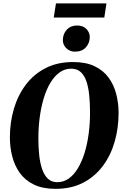

<svg xmlns="http://www.w3.org/2000/svg" viewBox="-20 -1126 743 1156"><path d="M314.5 11Q237 11 184 -14.8Q131 -40.5 99.5 -84.5Q68 -128.5 53.8 -184Q39.5 -239.5 39.5 -298.5Q39.5 -387.5 63 -468.8Q86.5 -550 134 -614Q181.5 -678 253 -715.2Q324.5 -752.5 420 -752.5Q497.5 -752.5 550.2 -727Q603 -701.5 634.5 -657.8Q666 -614 680 -559Q694 -504 694 -445.5Q694 -356.5 670.8 -274.2Q647.5 -192 600 -127.8Q552.5 -63.5 481.2 -26.2Q410 11 314.5 11ZM324.5 -29Q363 -29 394.2 -51.2Q425.5 -73.5 449.5 -113.8Q473.5 -154 489.8 -207.2Q506 -260.5 514.2 -323.2Q522.5 -386 522 -453Q522 -506 517.2 -552.8Q512.5 -599.5 500.5 -635.5Q488.5 -671.5 466.2 -692Q444 -712.5 408.5 -712.5Q370 -712.5 338.8 -690Q307.5 -667.5 283.5 -627.8Q259.5 -588 243.5 -535Q227.5 -482 219.2 -420Q211 -358 211 -292Q211 -238 216.2 -190.5Q221.5 -143 234.2 -106.5Q247 -70 269 -49.5Q291 -29 324.5 -29ZM431.5 -815Q410 -815 393.2 -825Q376.5 -835 367.2 -851.2Q358 -867.5 358.5 -886Q359 -922 382.2 -947.2Q405.5 -972.5 444 -972.5Q480.5 -972.5 500.8 -951Q521 -929.5 520.5 -902.5Q520.5 -867.5 497.2 -841.2Q474 -815 431.5 -815ZM317 -1105.5H621L608 -1020.5H303.5Z"/></svg>

Font: Merriweather 96pt ExtraBold
Style: Italic
Weight: 800
Italic angle: -7.8°
Version: Version 2.101